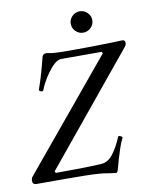

<svg xmlns="http://www.w3.org/2000/svg" viewBox="-116 -932 805 1018"><g transform="rotate(-10 287.0 -423.0)"><path d="M425 16 383 10Q363 6 335.5 4Q308 2 263.5 1Q219 0 148 0H0Q-21 0 -21 -20Q-21 -33 -14 -42L466 -621L462 -630H244Q226 -630 207 -613Q188 -596 170 -571Q152 -546 139 -521.5Q126 -497 121 -482Q118 -476 107.5 -480Q97 -484 99 -490Q114 -533 126 -574.5Q138 -616 148 -657Q152 -674 170 -674Q177 -674 190 -671Q197 -669 224 -667.5Q251 -666 282 -666Q430 -666 500 -668.5Q570 -671 580 -671Q595 -671 595 -654Q595 -643 584 -631L106 -49L111 -40Q181 -40 244.5 -41Q308 -42 357 -45Q394 -47 422 -85Q450 -123 469 -171Q472 -177 483 -172Q494 -167 491 -161Q480 -140 470 -110Q460 -80 451.5 -51Q443 -22 438 -2Q433 17 425 16ZM384 -747Q360 -747 343 -764Q326 -781 326 -805Q326 -828 343 -845Q360 -862 384 -862Q407 -862 424.5 -845Q442 -828 442 -805Q442 -781 424.5 -764Q407 -747 384 -747Z"/></g></svg>

Font: Junicode Two Beta Condensed Medium
Style: Italic
Weight: 500
Width: 3
Italic angle: -9°
Version: Version 1.053; ttfautohint (v1.8.4)